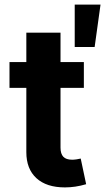

<svg xmlns="http://www.w3.org/2000/svg" viewBox="-20 -820 464 848"><path d="M350.4 -545.9V-431.8H21.9V-545.9ZM96.3 -675.8H247.3V-168Q247.3 -140.7 259.6 -127.7Q271.9 -114.6 298.8 -114.6Q307.4 -114.6 318.2 -116.2Q329 -117.8 336.5 -119.7L360.5 -6.4Q335.6 0.9 312.5 4.3Q289.4 7.7 266.7 7.7Q185.3 7.7 140.8 -33.1Q96.3 -73.9 96.3 -147.9ZM310 -612.3V-799.8H424L398 -612.3Z"/></svg>

Font: GitLab Sans
Style: Regular
Weight: 400
Designer: Rasmus Andersson
Foundry: Modifications by GitLab B.V., manufactured by rsms
Version: Version 4.000;git-c8fb6b7